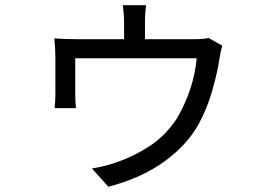

<svg xmlns="http://www.w3.org/2000/svg" viewBox="-20 -641 1040 735"><path d="M831 -466Q824 -444 820 -415Q813 -367 793 -296Q773 -225 740 -165Q696 -86 609.5 -23Q523 40 395 74L332 4Q386 -5 427 -20Q494 -43 554 -82.5Q614 -122 658 -189Q722 -299 733 -418H268Q268 -369 268 -275Q268 -254 271 -227H189Q192 -255 192 -279Q192 -315 192 -424Q192 -451 188 -494Q230 -491 272 -491H455V-562Q455 -586 450 -621H539Q535 -586 535 -562V-491H722Q766 -491 778 -496Z"/></svg>

Font: Gothic Nguyen
Style: Regular
Weight: 400
Designer: MORI Takayuki
Version: Version 1.220;July 21, 2023;FontCreator 14.0.0.2814 64-bit